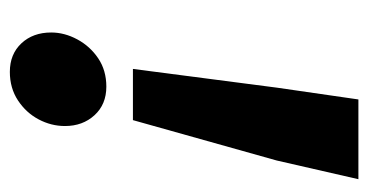

<svg xmlns="http://www.w3.org/2000/svg" viewBox="-199 -537 748 390"><g transform="rotate(90 175.0 -342.0)"><path d="M120 -238 158 -530 182 -696H344L306 -530L224 -238ZM126 12Q90 12 68 -11.5Q46 -35 46 -72Q46 -99 60 -125Q74 -151 98.5 -167.5Q123 -184 156 -184Q192 -184 214 -160Q236 -136 236 -100Q236 -72 222.5 -46.5Q209 -21 184 -4.5Q159 12 126 12Z"/></g></svg>

Font: Source Sans 3 Black
Style: Italic
Weight: 900
Italic angle: -11°
Designer: Paul D. Hunt
Foundry: Adobe
Version: Version 3.052;hotconv 1.1.0;makeotfexe 2.6.0